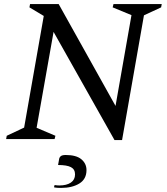

<svg xmlns="http://www.w3.org/2000/svg" viewBox="-20 -680 816 939"><path d="M10 0 13 -16 98 -56 194 -602 124 -644 127 -660H267L545 -162L623 -606L531 -644L535 -660H771L768 -644L684 -605L577 5H540L242 -524L159 -55L251 -16L247 0ZM279 239Q271 239 261.5 238.5Q252 238 244 236L247 225Q254 226 259 226.5Q264 227 270 227Q306 227 326.5 213Q347 199 347 173Q347 148 327 137.5Q307 127 264 127L269 99Q270 90 277 84Q284 78 301 78Q353 78 378 99Q403 120 403 152Q403 196 368 217.5Q333 239 279 239Z"/></svg>

Font: Spectral
Style: Italic
Weight: 400
Italic angle: -10°
Designer: Jean-Baptiste Levee
Foundry: Production Type
Version: Version 2.001